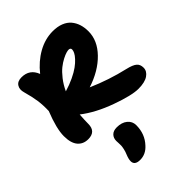

<svg xmlns="http://www.w3.org/2000/svg" viewBox="-301 -896 1366 1366"><g transform="rotate(-45 382.0 -213.0)"><path d="M126 -34.2Q76.2 -34.2 47.1 -68.6Q18.1 -103 18.1 -172.9Q18.1 -248 68.8 -375Q70.8 -431.6 64 -480.5Q57.1 -529.3 39.1 -592.8Q27.8 -630.4 44.2 -656.2Q60.5 -682.1 101.1 -682.1Q182.6 -682.1 211.9 -605Q267.6 -675.3 340.1 -716.1Q412.6 -756.8 490.2 -756.8Q537.1 -756.8 572.3 -742.9Q607.4 -729 628.4 -704.1Q649.4 -679.2 659.7 -647.2Q669.9 -615.2 669.9 -576.2Q669.9 -484.4 594.2 -406.5Q518.6 -328.6 394 -288.1Q528.3 -229 671.9 -195.8Q722.2 -184.1 743.2 -166.7Q764.2 -149.4 764.2 -116.2Q764.2 -81.5 730.5 -58.3Q696.8 -35.2 631.8 -35.2Q565.4 -35.2 430.9 -83.7Q296.4 -132.3 207 -202.1Q203.1 -146.5 203.1 -111.8Q203.1 -34.2 126 -34.2ZM476.1 -584Q468.3 -584 452.4 -579.6Q436.5 -575.2 410.4 -561.8Q384.3 -548.3 358.4 -527.8Q332.5 -507.3 303.7 -470.7Q274.9 -434.1 253.9 -388.2Q304.7 -403.3 347.2 -423.6Q389.6 -443.8 416.5 -463.4Q443.4 -482.9 461.9 -503.2Q480.5 -523.4 488.3 -539.3Q496.1 -555.2 496.1 -566.9Q496.1 -584 476.1 -584ZM283.2 331.1Q228 331.1 228 289.1Q228 268.1 241.2 235.8Q250.5 214.4 254.6 194.6Q258.8 174.8 259.3 164.3Q259.8 153.8 258.8 137Q257.8 120.1 257.8 115.2Q257.8 85.9 275.9 67.4Q293.9 48.8 329.1 48.8Q377.9 48.8 408 73.2Q438 97.7 438 136.2Q438 225.1 380.9 285.2Q339.8 331.1 283.2 331.1Z"/></g></svg>

Font: Shantell Sans Irregular Bouncy
Style: Regular
Weight: 800
Designer: Stephen Nixon, Anya Danilova, Shantell Martin
Foundry: Arrow Type
Version: Version 1.006;[9816181b4]